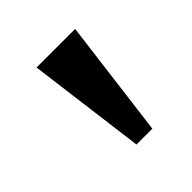

<svg xmlns="http://www.w3.org/2000/svg" viewBox="-80 -738 335 335"><g transform="rotate(-45 88.0 -570.0)"><path d="M117.2 -460.9H78.1L49.8 -679.2H145Z"/></g></svg>

Font: Simonetta
Style: Regular
Weight: 400
Version: Version 1.004